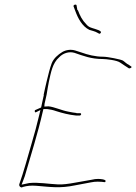

<svg xmlns="http://www.w3.org/2000/svg" viewBox="-20 -869 593 836"><path d="M134 -390C130 -390 130 -378 136 -380L156 -390L151 -369C141 -326 130 -286 117 -242C100 -184 83 -120 64 -67C62 -62 66 -54 73 -53C75 -53 77 -53 78 -54L79 -55H80C98 -60 115 -62 139 -60C201 -55 240 -48 307 -62C342 -69 365 -73 376 -75C385 -77 396 -78 405 -78C435 -78 437 -73 439 -78C441 -83 440 -85 428 -88C421 -89 415 -90 408 -90C399 -90 389 -89 377 -86L309 -74C277 -68 251 -65 233 -66C190 -68 148 -76 107 -72L74 -65L81 -83C83 -88 85 -93 88 -102C113 -189 145 -289 166 -382L169 -394H186C197 -393 211 -390 225 -385C250 -377 280 -369 311 -366H327C330 -366 333 -369 333 -370C334 -374 332 -376 330 -376H313V-377C304 -378 291 -380 277 -383C249 -388 215 -404 191 -406L173 -405L174 -417C177 -430 180 -444 183 -457C187 -478 189 -497 193 -514C202 -553 208 -594 238 -620C254 -637 280 -646 304 -639C342 -626 376 -612 427 -612C441 -612 490 -607 504 -596C517 -588 528 -579 542 -571C544 -571 550 -573 551 -574C554 -579 555 -577 542 -586C531 -591 521 -602 514 -606H513C507 -610 449 -622 430 -622C394 -622 361 -631 336 -640L308 -649C289 -655 268 -652 252 -643C232 -631 213 -614 205 -593C197 -572 190 -543 183 -514C179 -496 174 -477 170 -456H171C168 -441 164 -426 161 -410L159 -401ZM73 -53V-54ZM182 -457H183ZM107 -72H108ZM238 -619V-620ZM300 -842 308 -821C319 -790 338 -754 369 -739C377 -736 394 -733 405 -726C409 -723 413 -722 414 -722C416 -722 420 -727 420 -730C415 -737 405 -739 394 -743C379 -748 367 -749 355 -764C338 -781 328 -801 319 -825H317L313 -847C310 -851 300 -849 300 -842ZM346 -756V-755ZM311 -365V-366ZM427 -88H428ZM542 -586Z"/></svg>

Font: Stray Cat
Style: HlObl
Weight: 100
Version: Version 1.0